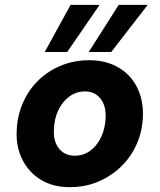

<svg xmlns="http://www.w3.org/2000/svg" viewBox="-20 -762 660 794"><path d="M268 12Q200 12 150 -18Q100 -48 73 -101Q46 -154 49 -220Q51 -282 74.5 -336Q98 -390 138.5 -429.5Q179 -469 233 -491Q287 -513 349 -513Q417 -513 468 -484Q519 -455 546 -402.5Q573 -350 571 -282Q569 -220 545.5 -166.5Q522 -113 480.5 -73Q439 -33 385.5 -10.5Q332 12 268 12ZM288 -118Q325 -118 353 -138.5Q381 -159 398 -194.5Q415 -230 417 -276Q418 -311 407.5 -334.5Q397 -358 377.5 -371Q358 -384 331 -384Q296 -384 267.5 -363.5Q239 -343 221.5 -307Q204 -271 203 -225Q201 -191 212 -167Q223 -143 243 -130.5Q263 -118 288 -118ZM347 -547 471 -742H591L440 -547ZM165 -547 272 -742H392L258 -547Z"/></svg>

Font: DM Sans 17pt Black
Style: Italic
Weight: 900
Italic angle: -10°
Version: Version 4.004;gftools[0.9.30]